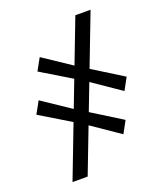

<svg xmlns="http://www.w3.org/2000/svg" viewBox="-165 -876 972 1143"><g transform="rotate(-20 321.0 -305.0)"><path d="M94.5 158.5 450 -769H546.5L190.5 158.5ZM476.5 -5.5 279.5 -140.5 234.5 -168 29.5 -292 71.5 -368 262.5 -240 307 -213 518 -81.5ZM570.5 -245 373.5 -380 328.5 -407.5 123.5 -531.5 165.5 -607.5 356.5 -480 401 -452.5 612 -321Z"/></g></svg>

Font: Merriweather 48pt Black
Style: Regular
Weight: 900
Version: Version 2.100